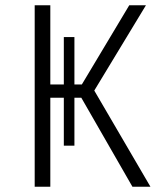

<svg xmlns="http://www.w3.org/2000/svg" viewBox="-20 -705 606 725"><path d="M548 0H480L287 -336H261V-155H221V-336H170V0H111V-685H170V-386H221V-565H261V-386H289L468 -685H531L336 -363Z"/></svg>

Font: Fira Sans Light
Style: Regular
Weight: 300
Designer: bBox Type GmbH & Carrois Corporate GbR & Edenspiekermann AG
Foundry: bBox Type GmbH & Carrois Corporate GbR & Edenspiekermann AG
Version: Version 4.301